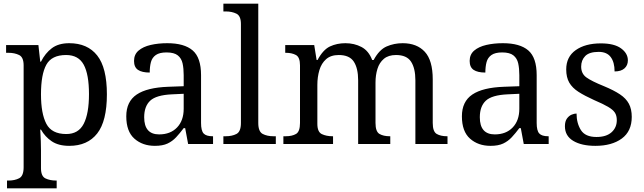

<svg xmlns="http://www.w3.org/2000/svg" viewBox="-20 -780 3486 1040"><path d="M18 240V198H26Q60 198 84 185.5Q108 173 108 126V-426Q108 -470 83.5 -482Q59 -494 26 -494H13V-536H188L198 -446H202Q225 -492 261 -519Q297 -546 355 -546Q454 -546 506.5 -479.5Q559 -413 559 -269Q559 -124 506.5 -57Q454 10 355 10Q297 10 260.5 -14.5Q224 -39 202 -78H198Q200 -49 201 -16.5Q202 16 202 35V131Q202 175 226.5 186.5Q251 198 284 198H287V240ZM339 -54Q405 -54 433.5 -109.5Q462 -165 462 -270Q462 -377 433.5 -429.5Q405 -482 338 -482Q260 -482 231 -429.5Q202 -377 202 -269Q202 -165 231 -109.5Q260 -54 339 -54Z M819 10Q752 10 708 -29Q664 -68 664 -150Q664 -230 720.5 -268Q777 -306 892 -310L975 -313V-373Q975 -409 969 -436.5Q963 -464 943 -480Q923 -496 882 -496Q844 -496 824 -482Q804 -468 797.5 -443.5Q791 -419 791 -387Q749 -387 727.5 -401.5Q706 -416 706 -450Q706 -485 730.5 -506Q755 -527 796 -536.5Q837 -546 886 -546Q978 -546 1023.5 -507Q1069 -468 1069 -373V-114Q1069 -72 1083 -57Q1097 -42 1131 -42H1134V0H999L983 -86H975Q954 -58 934 -36.5Q914 -15 887.5 -2.5Q861 10 819 10ZM842 -52Q903 -52 939 -89.5Q975 -127 975 -191V-272L911 -269Q826 -265 793.5 -234.5Q761 -204 761 -145Q761 -52 842 -52Z M1190 0V-42H1203Q1237 -42 1261 -54.5Q1285 -67 1285 -114V-650Q1285 -694 1260.5 -706Q1236 -718 1203 -718H1190V-760H1379V-114Q1379 -67 1403 -54.5Q1427 -42 1461 -42H1474V0Z M1515 0V-42H1528Q1562 -42 1583.5 -54.5Q1605 -67 1605 -114V-426Q1605 -470 1583 -482Q1561 -494 1528 -494H1525V-536H1682L1695 -455H1700Q1730 -511 1767.5 -528.5Q1805 -546 1851 -546Q1899 -546 1938 -525.5Q1977 -505 1996 -455H2004Q2034 -511 2074.5 -528.5Q2115 -546 2161 -546Q2238 -546 2281 -499.5Q2324 -453 2324 -350V-114Q2324 -67 2345.5 -54.5Q2367 -42 2401 -42H2404V0H2230V-345Q2230 -410 2206.5 -446Q2183 -482 2125 -482Q2084 -482 2059.5 -461.5Q2035 -441 2024.5 -407Q2014 -373 2014 -333V-114Q2014 -67 2035.5 -54.5Q2057 -42 2091 -42H2094V0H1920V-345Q1920 -410 1896.5 -446Q1873 -482 1815 -482Q1772 -482 1746.5 -459.5Q1721 -437 1710 -400Q1699 -363 1699 -320V-109Q1699 -65 1723.5 -53.5Q1748 -42 1781 -42H1784V0Z M2637 10Q2570 10 2526 -29Q2482 -68 2482 -150Q2482 -230 2538.5 -268Q2595 -306 2710 -310L2793 -313V-373Q2793 -409 2787 -436.5Q2781 -464 2761 -480Q2741 -496 2700 -496Q2662 -496 2642 -482Q2622 -468 2615.5 -443.5Q2609 -419 2609 -387Q2567 -387 2545.5 -401.5Q2524 -416 2524 -450Q2524 -485 2548.5 -506Q2573 -527 2614 -536.5Q2655 -546 2704 -546Q2796 -546 2841.5 -507Q2887 -468 2887 -373V-114Q2887 -72 2901 -57Q2915 -42 2949 -42H2952V0H2817L2801 -86H2793Q2772 -58 2752 -36.5Q2732 -15 2705.5 -2.5Q2679 10 2637 10ZM2660 -52Q2721 -52 2757 -89.5Q2793 -127 2793 -191V-272L2729 -269Q2644 -265 2611.5 -234.5Q2579 -204 2579 -145Q2579 -52 2660 -52Z M3205 10Q3130 10 3085 -17Q3040 -44 3040 -96Q3040 -123 3051 -138Q3062 -153 3076.5 -159Q3091 -165 3103 -165Q3103 -113 3126.5 -75.5Q3150 -38 3211 -38Q3264 -38 3292.5 -63.5Q3321 -89 3321 -129Q3321 -154 3310.5 -170Q3300 -186 3273.5 -201.5Q3247 -217 3198 -238Q3147 -261 3113.5 -282.5Q3080 -304 3063.5 -332.5Q3047 -361 3047 -404Q3047 -472 3098.5 -508.5Q3150 -545 3235 -545Q3307 -545 3344 -518Q3381 -491 3381 -453Q3381 -426 3362.5 -409.5Q3344 -393 3309 -393Q3309 -443 3288 -471Q3267 -499 3223 -499Q3172 -499 3150 -476.5Q3128 -454 3128 -419Q3128 -381 3156.5 -360.5Q3185 -340 3252 -313Q3305 -291 3338 -269Q3371 -247 3386.5 -218Q3402 -189 3402 -147Q3402 -69 3348 -29.5Q3294 10 3205 10Z"/></svg>

Font: Noto Serif Dives Akuru
Style: Regular
Weight: 400
Designer: Fernando Caro
Foundry: Fernando Caro
Version: Version 2.000; ttfautohint (v1.8.4.7-5d5b)